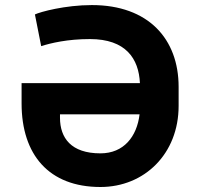

<svg xmlns="http://www.w3.org/2000/svg" viewBox="-20 -742 804 772"><path d="M66.8 -407.7V-325.3C67.1 -120 176.5 9.9 383.9 9.9C561.1 9.9 698.2 -123.9 698.2 -316.1V-392.8C698.2 -584.9 577.1 -721.6 349.4 -721.6C241.8 -721.6 141.3 -694.2 120.4 -683.9L145.6 -556.5C184.7 -568.9 251.4 -584.9 341.6 -584.9C485.8 -584.9 538 -506.4 542.6 -407.7ZM221.2 -282.3H541.2C530.5 -192.8 477.6 -125.4 383.9 -125.4C265.6 -125.4 221.6 -187.5 221.2 -267.8Z"/></svg>

Font: Inter-Hewn
Style: Bold
Weight: 700
Designer: Rasmus Andersson
Foundry: rsms
Version: Version 3.012;git-f93a4a705